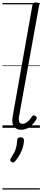

<svg xmlns="http://www.w3.org/2000/svg" viewBox="-20 -1035 343 1555"><path d="M152 16Q109 16 90.5 -14Q72 -44 85 -105L243 -995Q245 -1006 251.5 -1010.5Q258 -1015 271 -1015Q287 -1015 293 -1009.5Q299 -1004 297 -993L136 -102Q129 -68 135 -50Q141 -32 162 -32Q176 -32 189.5 -40Q203 -48 216 -61.5Q229 -75 239 -92Q244 -99 250.5 -100.5Q257 -102 266 -96Q276 -91 277.5 -84Q279 -77 275 -70Q262 -47 243 -27Q224 -7 201 4.5Q178 16 152 16ZM73 277Q64 271 63 264Q62 257 68 247Q84 222 95 201Q106 180 111.5 156.5Q117 133 119 101Q119 89 126 83Q133 77 146 77Q161 77 168 84Q175 91 174 103Q174 125 166.5 153Q159 181 144 210Q129 239 106 267Q98 276 90.5 279.5Q83 283 73 277ZM0 490H303V500H0ZM0 -20H303V0H0ZM0 -505H303V-500H0ZM0 -1010H303V-1000H0Z"/></svg>

Font: Playwrite ZA Guides
Style: Regular
Weight: 400
Designer: Veronika Burian, José Scaglione
Foundry: TypeTogether
Version: Version 1.003